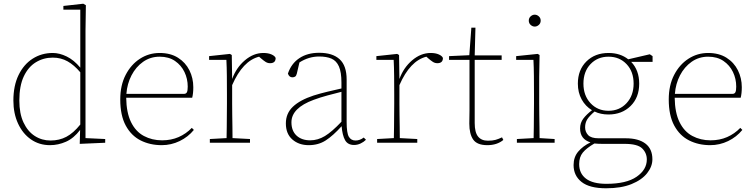

<svg xmlns="http://www.w3.org/2000/svg" viewBox="-20 -768 4057 1033"><path d="M84 -227Q84 -157 106.5 -109Q129 -61 167 -36.5Q205 -12 252 -12Q299 -12 337 -32Q375 -52 412 -98V-379Q379 -418 343.5 -438Q308 -458 264 -458Q214 -458 173 -433Q132 -408 108 -357Q84 -306 84 -227ZM409 6 411 -69Q377 -24 335 -5.5Q293 13 249 13Q191 13 146.5 -18Q102 -49 77 -103.5Q52 -158 52 -227Q52 -307 80 -364.5Q108 -422 156 -452.5Q204 -483 264 -483Q300 -483 339 -464Q378 -445 412 -404V-716H321V-736L428 -748L442 -740L440 -602V-25L546 -20V0Z M839 -463Q789 -463 750 -435.5Q711 -408 687.5 -362.5Q664 -317 660 -263H970Q981 -263 985.5 -271.5Q990 -280 990 -302Q990 -344 972.5 -380.5Q955 -417 921.5 -440Q888 -463 839 -463ZM850 13Q787 13 736.5 -12.5Q686 -38 656.5 -92.5Q627 -147 627 -233Q627 -309 656 -365Q685 -421 733 -452Q781 -483 839 -483Q897 -483 937.5 -457.5Q978 -432 999 -390Q1020 -348 1020 -299Q1020 -265 1014 -242H659Q660 -162 685 -111Q710 -60 754 -36.5Q798 -13 852 -13Q901 -13 941 -30.5Q981 -48 1012 -80L1023 -69Q992 -31 946.5 -9Q901 13 850 13Z M1109 0V-20L1199 -25Q1200 -51 1200 -84.5Q1200 -118 1200.5 -151Q1201 -184 1201 -210V-259Q1201 -312 1200.5 -360Q1200 -408 1198 -446H1105V-466L1217 -478L1227 -472L1229 -343Q1251 -404 1297.5 -443.5Q1344 -483 1397 -483Q1423 -483 1441 -475Q1459 -467 1463 -456Q1463 -428 1433 -428Q1420 -428 1409 -435Q1398 -442 1383 -455L1374 -463Q1286 -441 1229 -310V-210Q1229 -184 1229.5 -150.5Q1230 -117 1230.5 -84Q1231 -51 1231 -25L1325 -20V0Z M1885 12Q1851 12 1836.5 -14Q1822 -40 1818 -89Q1772 -38 1732.5 -12.5Q1693 13 1641 13Q1588 13 1553 -17.5Q1518 -48 1518 -104Q1518 -158 1556 -194Q1594 -230 1667 -254Q1705 -266 1743.5 -275Q1782 -284 1817 -292V-324Q1817 -380 1803.5 -410.5Q1790 -441 1763.5 -452.5Q1737 -464 1697 -464Q1641 -464 1591 -432L1577 -372Q1574 -360 1568 -356Q1562 -352 1553 -352Q1536 -352 1529 -372Q1547 -426 1590.5 -455Q1634 -484 1697 -484Q1769 -484 1807 -449.5Q1845 -415 1845 -340V-112Q1845 -52 1857 -32Q1869 -12 1893 -12Q1916 -12 1937 -28L1949 -16Q1937 -4 1920 4Q1903 12 1885 12ZM1548 -110Q1548 -64 1575.5 -38.5Q1603 -13 1649 -13Q1690 -13 1728 -36Q1766 -59 1817 -113V-274Q1781 -265 1742 -254.5Q1703 -244 1668 -231Q1548 -187 1548 -110Z M2009 0V-20L2099 -25Q2100 -51 2100 -84.5Q2100 -118 2100.5 -151Q2101 -184 2101 -210V-259Q2101 -312 2100.5 -360Q2100 -408 2098 -446H2005V-466L2117 -478L2127 -472L2129 -343Q2151 -404 2197.5 -443.5Q2244 -483 2297 -483Q2323 -483 2341 -475Q2359 -467 2363 -456Q2363 -428 2333 -428Q2320 -428 2309 -435Q2298 -442 2283 -455L2274 -463Q2186 -441 2129 -310V-210Q2129 -184 2129.5 -150.5Q2130 -117 2130.5 -84Q2131 -51 2131 -25L2225 -20V0Z M2602 13Q2547 13 2526 -17Q2505 -47 2505 -103Q2505 -124 2505.5 -139Q2506 -154 2506 -174V-446H2396V-466L2505 -471L2516 -619H2538L2534 -470H2679V-446H2534V-106Q2534 -56 2552 -33.5Q2570 -11 2605 -11Q2630 -11 2646 -15.5Q2662 -20 2681 -29L2688 -15Q2654 13 2602 13Z M2761 0V-20L2851 -25Q2852 -51 2852 -84.5Q2852 -118 2852.5 -151Q2853 -184 2853 -210V-259Q2853 -312 2852.5 -360Q2852 -408 2850 -446H2757V-466L2873 -478L2883 -472L2881 -356V-210Q2881 -184 2881.5 -150.5Q2882 -117 2882.5 -84Q2883 -51 2883 -25L2964 -20V0ZM2857 -625Q2845 -625 2835 -634Q2825 -643 2825 -657Q2825 -671 2835 -680Q2845 -689 2857 -689Q2869 -689 2879 -680Q2889 -671 2889 -657Q2889 -643 2879 -634Q2869 -625 2857 -625Z M3096 115Q3096 165 3132.5 193Q3169 221 3243 221Q3350 221 3405 183Q3460 145 3460 90Q3460 55 3435 30.5Q3410 6 3340 6H3220Q3210 6 3199.5 5.5Q3189 5 3178 4Q3135 29 3115.5 53Q3096 77 3096 115ZM3254 -152Q3211 -152 3179 -168Q3152 -145 3140 -126.5Q3128 -108 3128 -83Q3128 -59 3144 -41.5Q3160 -24 3201 -24H3347Q3415 -24 3452.5 4.5Q3490 33 3490 89Q3490 128 3461.5 164Q3433 200 3377.5 222.5Q3322 245 3241 245Q3152 245 3109 211Q3066 177 3066 120Q3066 77 3091 47.5Q3116 18 3157 -2Q3101 -19 3101 -77Q3101 -107 3118.5 -130Q3136 -153 3165 -175Q3130 -196 3109.5 -233Q3089 -270 3089 -318Q3089 -392 3135 -437.5Q3181 -483 3254 -483Q3317 -483 3360 -449L3476 -476L3491 -466V-435H3376Q3419 -390 3419 -318Q3419 -243 3372.5 -197.5Q3326 -152 3254 -152ZM3254 -172Q3313 -172 3351 -213Q3389 -254 3389 -318Q3389 -383 3351 -423Q3313 -463 3254 -463Q3195 -463 3157 -423Q3119 -383 3119 -318Q3119 -254 3157 -213Q3195 -172 3254 -172Z M3790 -463Q3740 -463 3701 -435.5Q3662 -408 3638.5 -362.5Q3615 -317 3611 -263H3921Q3932 -263 3936.5 -271.5Q3941 -280 3941 -302Q3941 -344 3923.5 -380.5Q3906 -417 3872.5 -440Q3839 -463 3790 -463ZM3801 13Q3738 13 3687.5 -12.5Q3637 -38 3607.5 -92.5Q3578 -147 3578 -233Q3578 -309 3607 -365Q3636 -421 3684 -452Q3732 -483 3790 -483Q3848 -483 3888.5 -457.5Q3929 -432 3950 -390Q3971 -348 3971 -299Q3971 -265 3965 -242H3610Q3611 -162 3636 -111Q3661 -60 3705 -36.5Q3749 -13 3803 -13Q3852 -13 3892 -30.5Q3932 -48 3963 -80L3974 -69Q3943 -31 3897.5 -9Q3852 13 3801 13Z"/></svg>

Font: Source Serif 4 ExtraLight
Style: Regular
Weight: 200
Designer: Frank Grießhammer
Foundry: Adobe
Version: Version 4.005;hotconv 1.1.0;makeotfexe 2.6.0